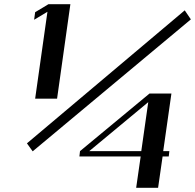

<svg xmlns="http://www.w3.org/2000/svg" viewBox="-20 -812 930 915"><path d="M686.5 -325.2 405.3 -91.8H653.3ZM796.9 -366.2 757.8 -91.8H787.1L784.2 -66.4H754.9L733.4 83H628.9L650.4 -66.4H358.4L361.3 -91.8L692.4 -366.2ZM315.4 -792 252 -341.8H147.5L206.1 -755.9L142.6 -717.8L147.5 -753.9L210.9 -792ZM108.4 -128.9 860.4 -762.7 889.6 -719.7 135.7 -90.8Z"/></svg>

Font: okolaks
Style: BoldItalic
Weight: 600
Width: 8
Italic angle: -8°
Version: Version 000.6.0